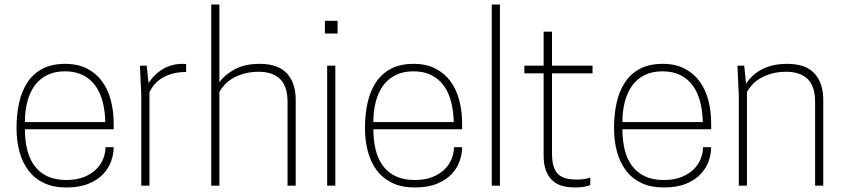

<svg xmlns="http://www.w3.org/2000/svg" viewBox="-20 -820 3717 848"><path d="M273 8Q216 8 174.5 -11.5Q133 -31 106 -66.5Q79 -102 66 -150Q53 -198 53 -255Q53 -315 64.5 -366.5Q76 -418 101.5 -456.5Q127 -495 168 -516.5Q209 -538 268 -538Q324 -538 364.5 -517Q405 -496 431 -460.5Q457 -425 469.5 -377Q482 -329 482 -275V-249H90Q90 -200 100 -159Q110 -118 132 -88Q154 -58 189 -41.5Q224 -25 273 -25Q318 -25 350.5 -38Q383 -51 404 -71.5Q425 -92 435.5 -118Q446 -144 446 -170H482Q482 -140 471 -108.5Q460 -77 435.5 -51Q411 -25 371 -8.5Q331 8 273 8ZM445 -281Q444 -329 433.5 -370Q423 -411 401.5 -441Q380 -471 346.5 -488Q313 -505 267 -505Q221 -505 187.5 -488Q154 -471 132.5 -441Q111 -411 100.5 -370Q90 -329 90 -281Z M640 0H604V-400L598 -530H628L636 -453Q645 -467 658.5 -482Q672 -497 690.5 -509.5Q709 -522 733 -530Q757 -538 787 -538Q791 -538 794.5 -537.5Q798 -537 802 -537V-502Q764 -502 736 -493Q708 -484 688.5 -470.5Q669 -457 657.5 -441.5Q646 -426 640 -412Z M1286 0H1250V-370Q1250 -439 1217 -471Q1184 -503 1123 -503Q1087 -503 1058.5 -495Q1030 -487 1008.5 -474.5Q987 -462 972.5 -446Q958 -430 949 -414V0H913V-800H949V-457Q973 -490 1017 -514Q1061 -538 1127 -538Q1208 -538 1247 -496Q1286 -454 1286 -380Z M1461 0H1425V-530H1461ZM1471 -672H1415V-728H1471Z M1812 8Q1755 8 1713.5 -11.5Q1672 -31 1645 -66.5Q1618 -102 1605 -150Q1592 -198 1592 -255Q1592 -315 1603.5 -366.5Q1615 -418 1640.5 -456.5Q1666 -495 1707 -516.5Q1748 -538 1807 -538Q1863 -538 1903.5 -517Q1944 -496 1970 -460.5Q1996 -425 2008.5 -377Q2021 -329 2021 -275V-249H1629Q1629 -200 1639 -159Q1649 -118 1671 -88Q1693 -58 1728 -41.5Q1763 -25 1812 -25Q1857 -25 1889.5 -38Q1922 -51 1943 -71.5Q1964 -92 1974.5 -118Q1985 -144 1985 -170H2021Q2021 -140 2010 -108.5Q1999 -77 1974.5 -51Q1950 -25 1910 -8.5Q1870 8 1812 8ZM1984 -281Q1983 -329 1972.5 -370Q1962 -411 1940.5 -441Q1919 -471 1885.5 -488Q1852 -505 1806 -505Q1760 -505 1726.5 -488Q1693 -471 1671.5 -441Q1650 -411 1639.5 -370Q1629 -329 1629 -281Z M2188 0H2152V-800H2188Z M2520 8Q2493 8 2467.5 2Q2442 -4 2423 -20Q2404 -36 2392.5 -63.5Q2381 -91 2381 -135V-496H2296V-530H2381V-680H2418V-530H2597V-496H2418V-142Q2418 -108 2425 -85.5Q2432 -63 2446 -50Q2460 -37 2480.5 -32Q2501 -27 2528 -27Q2564 -27 2587 -36V-3Q2577 2 2559.5 5Q2542 8 2520 8Z M2912 8Q2855 8 2813.5 -11.5Q2772 -31 2745 -66.5Q2718 -102 2705 -150Q2692 -198 2692 -255Q2692 -315 2703.5 -366.5Q2715 -418 2740.5 -456.5Q2766 -495 2807 -516.5Q2848 -538 2907 -538Q2963 -538 3003.5 -517Q3044 -496 3070 -460.5Q3096 -425 3108.5 -377Q3121 -329 3121 -275V-249H2729Q2729 -200 2739 -159Q2749 -118 2771 -88Q2793 -58 2828 -41.5Q2863 -25 2912 -25Q2957 -25 2989.5 -38Q3022 -51 3043 -71.5Q3064 -92 3074.5 -118Q3085 -144 3085 -170H3121Q3121 -140 3110 -108.5Q3099 -77 3074.5 -51Q3050 -25 3010 -8.5Q2970 8 2912 8ZM3084 -281Q3083 -329 3072.5 -370Q3062 -411 3040.5 -441Q3019 -471 2985.5 -488Q2952 -505 2906 -505Q2860 -505 2826.5 -488Q2793 -471 2771.5 -441Q2750 -411 2739.5 -370Q2729 -329 2729 -281Z M3616 0H3580V-370Q3580 -439 3547 -471Q3514 -503 3453 -503Q3417 -503 3388.5 -495Q3360 -487 3338.5 -474.5Q3317 -462 3302.5 -446Q3288 -430 3279 -414V0H3243V-400L3237 -530H3267L3275 -450Q3333 -538 3457 -538Q3538 -538 3577 -496Q3616 -454 3616 -380Z"/></svg>

Font: Tanohe Sans ExtraLight
Style: Regular
Weight: 250
Designer: Village Type and Design LLC & Cristiano Sobral
Foundry: Cooper Hewitt Smithsonian Design Museum
Version: Version 1.00;May 30, 2020;FontCreator 12.0.0.2522 64-bit; tt